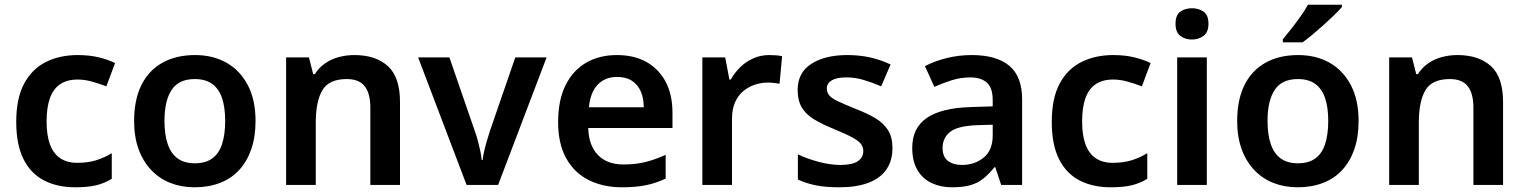

<svg xmlns="http://www.w3.org/2000/svg" viewBox="-20 -786 6485 816"><path d="M300 10Q223 10 166.5 -19.5Q110 -49 79.5 -110.5Q49 -172 49 -268Q49 -368 82.5 -430.5Q116 -493 175 -522.5Q234 -552 310 -552Q361 -552 401 -542Q441 -532 469 -518L432 -419Q401 -431 370 -439.5Q339 -448 310 -448Q265 -448 235.5 -428Q206 -408 192 -368.5Q178 -329 178 -269Q178 -211 192.5 -172Q207 -133 236 -113.5Q265 -94 308 -94Q354 -94 389 -105Q424 -116 455 -135V-26Q424 -7 388.5 1.5Q353 10 300 10Z M1066 -272Q1066 -204 1048 -152Q1030 -100 996.5 -63.5Q963 -27 914.5 -8.5Q866 10 807 10Q751 10 704 -8.5Q657 -27 622.5 -63.5Q588 -100 569 -152Q550 -204 550 -272Q550 -362 581 -424.5Q612 -487 670.5 -519.5Q729 -552 809 -552Q885 -552 942.5 -519.5Q1000 -487 1033 -424.5Q1066 -362 1066 -272ZM679 -272Q679 -215 692.5 -174.5Q706 -134 734.5 -113Q763 -92 808 -92Q854 -92 882.5 -113Q911 -134 924 -174.5Q937 -215 937 -272Q937 -330 923.5 -369.5Q910 -409 881.5 -429.5Q853 -450 808 -450Q740 -450 709.5 -404Q679 -358 679 -272Z M1486 -552Q1577 -552 1628.5 -505Q1680 -458 1680 -353V0H1554V-328Q1554 -389 1530 -419.5Q1506 -450 1454 -450Q1378 -450 1350 -402.5Q1322 -355 1322 -265V0H1196V-542H1293L1311 -471H1318Q1336 -499 1362 -517Q1388 -535 1420 -543.5Q1452 -552 1486 -552Z M1963 0 1757 -542H1890L1998 -229Q2005 -210 2011 -187.5Q2017 -165 2021.5 -143.5Q2026 -122 2027 -106H2031Q2033 -123 2038 -144.5Q2043 -166 2049.5 -188Q2056 -210 2062 -229L2170 -542H2303L2097 0Z M2602 -552Q2675 -552 2727.5 -522.5Q2780 -493 2809 -438.5Q2838 -384 2838 -306V-242H2480Q2482 -168 2521 -127.5Q2560 -87 2629 -87Q2682 -87 2723.5 -97.5Q2765 -108 2809 -128V-27Q2769 -8 2726 1Q2683 10 2623 10Q2544 10 2482.5 -20.5Q2421 -51 2386.5 -113Q2352 -175 2352 -267Q2352 -360 2383.5 -423.5Q2415 -487 2471 -519.5Q2527 -552 2602 -552ZM2602 -459Q2552 -459 2520.5 -426.5Q2489 -394 2483 -330H2716Q2716 -368 2703.5 -397Q2691 -426 2666 -442.5Q2641 -459 2602 -459Z M3249 -552Q3261 -552 3277 -551Q3293 -550 3304 -547L3293 -430Q3284 -432 3269.5 -433.5Q3255 -435 3244 -435Q3214 -435 3186.5 -425.5Q3159 -416 3137.5 -397.5Q3116 -379 3103.5 -350Q3091 -321 3091 -281V0H2965V-542H3062L3080 -448H3086Q3102 -477 3126 -500.5Q3150 -524 3181.5 -538Q3213 -552 3249 -552Z M3773 -157Q3773 -103 3747 -65.5Q3721 -28 3670.5 -9Q3620 10 3547 10Q3490 10 3449 2Q3408 -6 3371 -23V-130Q3411 -111 3460 -98Q3509 -85 3551 -85Q3603 -85 3626 -101Q3649 -117 3649 -144Q3649 -160 3640 -173Q3631 -186 3605 -200.5Q3579 -215 3526 -237Q3474 -258 3439.5 -279Q3405 -300 3387.5 -329.5Q3370 -359 3370 -404Q3370 -477 3428 -514.5Q3486 -552 3581 -552Q3631 -552 3675.5 -542.5Q3720 -533 3765 -512L3725 -419Q3688 -435 3651.5 -446Q3615 -457 3577 -457Q3536 -457 3515 -444.5Q3494 -432 3494 -410Q3494 -393 3504.5 -380.5Q3515 -368 3541.5 -355.5Q3568 -343 3617 -323Q3666 -304 3700.5 -283.5Q3735 -263 3754 -233Q3773 -203 3773 -157Z M4110 -552Q4215 -552 4269.5 -506.5Q4324 -461 4324 -364V0H4235L4210 -75H4206Q4183 -46 4158.5 -26.5Q4134 -7 4102.5 1.5Q4071 10 4026 10Q3978 10 3939.5 -8Q3901 -26 3879 -63.5Q3857 -101 3857 -158Q3857 -242 3918.5 -284.5Q3980 -327 4105 -331L4199 -334V-361Q4199 -413 4174 -435Q4149 -457 4104 -457Q4063 -457 4025 -445Q3987 -433 3951 -417L3911 -505Q3951 -526 4002.5 -539Q4054 -552 4110 -552ZM4133 -254Q4050 -251 4018 -225.5Q3986 -200 3986 -157Q3986 -119 4009 -102Q4032 -85 4068 -85Q4123 -85 4161 -116.5Q4199 -148 4199 -210V-256Z M4701 10Q4624 10 4567.5 -19.5Q4511 -49 4480.5 -110.5Q4450 -172 4450 -268Q4450 -368 4483.5 -430.5Q4517 -493 4576 -522.5Q4635 -552 4711 -552Q4762 -552 4802 -542Q4842 -532 4870 -518L4833 -419Q4802 -431 4771 -439.5Q4740 -448 4711 -448Q4666 -448 4636.5 -428Q4607 -408 4593 -368.5Q4579 -329 4579 -269Q4579 -211 4593.5 -172Q4608 -133 4637 -113.5Q4666 -94 4709 -94Q4755 -94 4790 -105Q4825 -116 4856 -135V-26Q4825 -7 4789.5 1.5Q4754 10 4701 10Z M5109 -542V0H4983V-542ZM5046 -751Q5074 -751 5095 -736.5Q5116 -722 5116 -685Q5116 -649 5095 -633.5Q5074 -618 5046 -618Q5017 -618 4996.5 -633.5Q4976 -649 4976 -685Q4976 -722 4996.5 -736.5Q5017 -751 5046 -751Z M5754 -272Q5754 -204 5736 -152Q5718 -100 5684.5 -63.5Q5651 -27 5602.5 -8.5Q5554 10 5495 10Q5439 10 5392 -8.5Q5345 -27 5310.5 -63.5Q5276 -100 5257 -152Q5238 -204 5238 -272Q5238 -362 5269 -424.5Q5300 -487 5358.5 -519.5Q5417 -552 5497 -552Q5573 -552 5630.5 -519.5Q5688 -487 5721 -424.5Q5754 -362 5754 -272ZM5367 -272Q5367 -215 5380.5 -174.5Q5394 -134 5422.5 -113Q5451 -92 5496 -92Q5542 -92 5570.5 -113Q5599 -134 5612 -174.5Q5625 -215 5625 -272Q5625 -330 5611.5 -369.5Q5598 -409 5569.5 -429.5Q5541 -450 5496 -450Q5428 -450 5397.5 -404Q5367 -358 5367 -272ZM5683 -756Q5671 -742 5650.5 -722Q5630 -702 5605.5 -680Q5581 -658 5557.5 -638.5Q5534 -619 5516 -606H5432V-619Q5448 -638 5468 -663.5Q5488 -689 5507.5 -716.5Q5527 -744 5539 -766H5683Z M6174 -552Q6265 -552 6316.5 -505Q6368 -458 6368 -353V0H6242V-328Q6242 -389 6218 -419.5Q6194 -450 6142 -450Q6066 -450 6038 -402.5Q6010 -355 6010 -265V0H5884V-542H5981L5999 -471H6006Q6024 -499 6050 -517Q6076 -535 6108 -543.5Q6140 -552 6174 -552Z"/></svg>

Font: Noto Sans Thai SemiBold
Style: Regular
Weight: 600
Version: Version 2.001